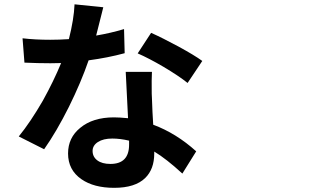

<svg xmlns="http://www.w3.org/2000/svg" viewBox="-20 -817 1540 894"><path d="M511.7 57.6Q417 57.6 359.4 17.6Q296.9 -25.4 296.9 -102.5Q296.9 -175.8 353.5 -221.7Q412.1 -270.5 510.7 -270.5Q535.2 -270.5 576.2 -266.6Q574.2 -317.4 568.4 -422.9Q566.4 -464.8 565.4 -482.4H687.5Q685.5 -448.2 686.5 -380.9Q687.5 -366.2 687.5 -358.4Q689.5 -294.9 693.4 -236.3Q800.8 -196.3 893.6 -112.3L829.1 -8.8Q754.9 -77.1 698.2 -111.3V-102.5Q698.2 -29.3 656.2 11.7Q609.4 57.6 511.7 57.6ZM494.1 -53.7Q581.1 -53.7 581.1 -143.6V-162.1Q539.1 -171.9 502.9 -171.9Q460.9 -171.9 436 -155.8Q411.1 -139.6 411.1 -114.3Q411.1 -86.9 433.1 -70.3Q455.1 -53.7 494.1 -53.7ZM185.5 -122.1 67.4 -181.6Q122.1 -249 179.7 -348.6Q229.5 -438.5 264.6 -523.4Q248 -522.5 214.8 -522.5Q157.2 -522.5 93.8 -525.4L85 -638.7Q143.6 -631.8 213.9 -631.8Q256.8 -631.8 300.8 -634.8Q324.2 -727.5 327.1 -796.9L460.9 -783.2Q459 -775.4 454.1 -755.9Q437.5 -689.5 427.7 -651.4Q496.1 -663.1 557.6 -681.6L560.5 -569.3Q481.4 -547.9 392.6 -536.1Q357.4 -433.6 300.8 -319.3Q243.2 -204.1 185.5 -122.1ZM853.5 -430.7Q813.5 -462.9 741.2 -505.9Q672.9 -545.9 621.1 -568.4L683.6 -664.1Q736.3 -640.6 810.5 -600.6Q885.7 -559.6 921.9 -533.2Z"/></svg>

Font: Bpmf GenYo Gothic B
Style: B
Weight: 700
Foundry: But Ko
Version: Version 1.320